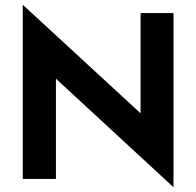

<svg xmlns="http://www.w3.org/2000/svg" viewBox="-20 -755 827 810"><path d="M573 -700V-277L76 -735V0H216V-423L712 35V-700Z"/></svg>

Font: Jost-600-Semi-PL
Style: Regular
Weight: 600
Version: Version 3.300; ttfautohint (v0.97) -l 8 -r 50 -G 200 -x 14 -